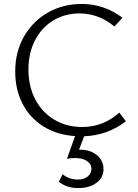

<svg xmlns="http://www.w3.org/2000/svg" viewBox="-20 -684 698 972"><path d="M504 172Q504 215 468.5 241.5Q433 268 376 268Q316 268 278 236L297 198Q312 211 332.5 218Q353 225 374 225Q406 225 424.5 209Q443 193 443 171Q443 147 420.5 131.5Q398 116 361 116Q338 116 319 120L360 5Q269 -1 200.5 -43.5Q132 -86 94.5 -158Q57 -230 57 -322Q57 -422 102 -500Q147 -578 223.5 -621Q300 -664 393 -664Q508 -664 600 -594L559 -550Q479 -616 383 -616Q308 -616 249 -580Q190 -544 157 -479.5Q124 -415 124 -332Q124 -246 159 -180Q194 -114 256 -77.5Q318 -41 396 -41Q503 -41 584 -114L617 -70Q526 1 406 6L380 74H388Q437 74 470.5 101.5Q504 129 504 172Z"/></svg>

Font: Isabella Sans
Style: Regular
Weight: 400
Designer: Original fonts by Christian Thalmann (Catharsis Fonts), Modifications by Cristiano Sobral
Version: Version 0.002;July 12, 2020;FontCreator 13.0.0.2655 64-bit; 